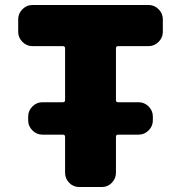

<svg xmlns="http://www.w3.org/2000/svg" viewBox="-20 -750 726 770"><path d="M576 -730Q599 -730 616 -713Q633 -696 633 -673V-622Q633 -599 616 -582Q599 -565 576 -565H454Q445 -565 445 -556V-348Q445 -340 454 -340H536Q559 -340 576 -323Q593 -306 593 -283V-267Q593 -244 576 -227Q559 -210 536 -210H454Q445 -210 445 -201V-57Q445 -34 428.5 -17Q412 0 389 0H297Q274 0 257.5 -17Q241 -34 241 -57V-201Q241 -210 232 -210H150Q127 -210 110 -227Q93 -244 93 -267V-283Q93 -306 110 -323Q127 -340 150 -340H232Q241 -340 241 -348V-556Q241 -565 232 -565H110Q87 -565 70 -582Q53 -599 53 -622V-673Q53 -696 70 -713Q87 -730 110 -730Z"/></svg>

Font: Rounded Mplus 1c Black
Style: Regular
Weight: 900
Version: Version 1.059.20150529